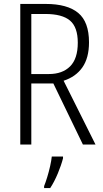

<svg xmlns="http://www.w3.org/2000/svg" viewBox="-20 -734 523 975"><path d="M212 -714Q322 -714 377 -668.5Q432 -623 432 -519Q432 -440 398.5 -392Q365 -344 303 -324L465 0H401L251 -310H139V0H83V-714ZM210 -663H139V-358H228Q297 -358 336 -397Q375 -436 375 -517Q375 -596 335.5 -629.5Q296 -663 210 -663ZM300 70Q291 105 273.5 147Q256 189 235 221H204V211Q211 194 219.5 166.5Q228 139 234.5 110Q241 81 243 61H300Z"/></svg>

Font: Noto Sans Georgian Condensed Light
Style: Regular
Weight: 300
Width: 3
Designer: Monotype Design Team, Akaki Razmadze
Foundry: Google LLC
Version: Version 2.005; ttfautohint (v1.8.4.7-5d5b)